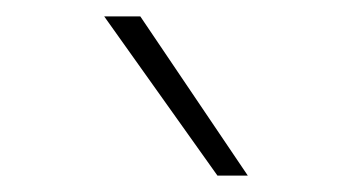

<svg xmlns="http://www.w3.org/2000/svg" viewBox="-20 -810 429 234"><path d="M245 -596 107 -790H151L282 -596Z"/></svg>

Font: Georama ExtraLight
Style: Regular
Weight: 250
Version: Version 1.001